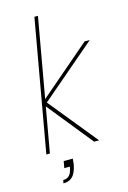

<svg xmlns="http://www.w3.org/2000/svg" viewBox="-136 -804 698 1044"><g transform="rotate(-15 213.0 -282.0)"><path d="M119 59 112 97H143L142 104C136 137 122 158 90 158L86 176C122 176 154 161 167 90C168 81 169 68 170 59ZM37 0H57L188 -740H168ZM86 -273 306 0H334L94 -295V-256L426 -540H397Z"/></g></svg>

Font: Poppins Devanagari Thin
Style: Italic
Weight: 100
Italic angle: -10°
Designer: Ninad Kale (Devanagari), Jonny Pinhorn (Latin)
Foundry: Indian Type Foundry
Version: 4.005